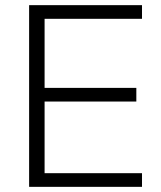

<svg xmlns="http://www.w3.org/2000/svg" viewBox="-20 -725 625 745"><path d="M93 0V-705H531V-652H153V-384H509V-331H153V-53H531V0Z"/></svg>

Font: Winston Light
Style: Regular
Weight: 300
Designer: Original fonts by Vernon Adams / Changes by Cristiano Sobral
Foundry: Original fonts by Vernon Adams / Changes by Cristiano Sobral
Version: Version 2.503;July 17, 2020;FontCreator 13.0.0.2655 64-bit